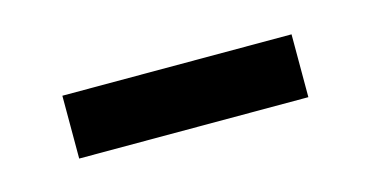

<svg xmlns="http://www.w3.org/2000/svg" viewBox="-28 -368 377 196"><g transform="rotate(-15 161.0 -270.0)"><path d="M40 -302.7H282.2V-236.3H40Z"/></g></svg>

Font: Viking Open Sans
Style: Regular
Weight: 400
Foundry: Ascender Corporation
Version: Version 2.001